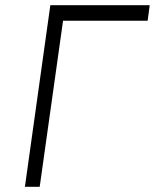

<svg xmlns="http://www.w3.org/2000/svg" viewBox="-20 -720 597 740"><path d="M76 0H133L223 -640H549L557 -700H174Z"/></svg>

Font: Unageo
Style: Light-Italic
Weight: 300
Designer: Richard Sepsi
Foundry: Richard Sepsi
Version: Version 2.000